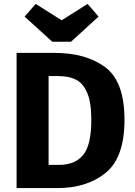

<svg xmlns="http://www.w3.org/2000/svg" viewBox="-20 -964 691 984"><path d="M618 -350Q618 -157 522 -78.5Q426 0 273 0H65V-693H258Q421 -693 519.5 -619.5Q618 -546 618 -350ZM229 -119H283Q364 -119 406 -169.5Q448 -220 448 -350Q448 -439 427 -488Q406 -537 370 -555.5Q334 -574 281 -574H229ZM485 -879 344 -750H248L106 -879L163 -944L296 -860L429 -944Z"/></svg>

Font: Fira Sans BGR
Style: Bold
Weight: 700
Designer: bBox Type GmbH & Carrois Corporate GbR & Edenspiekermann AG
Foundry: bBox Type GmbH & Carrois Corporate GbR & Edenspiekermann AG
Version: Version 4.301